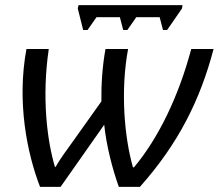

<svg xmlns="http://www.w3.org/2000/svg" viewBox="-20 -728 852 748"><path d="M136 0H216L386 -242C394 -163 418 -69 443 0H525C676 -169 761 -342 812 -537H725C676 -353 598 -191 502 -76H498C464 -195 449 -376 479 -537H391C379 -472 374 -398 375 -333L269 -184C244 -148 216 -113 197 -78H194C164 -178 142 -347 170 -537H83C45 -331 85 -132 136 0ZM283 -695 304 -611H321L356 -661H447L460 -611H476L511 -661H602L615 -611H631L689 -695L691 -708H286Z"/></svg>

Font: BC Sans
Style: Italic
Weight: 400
Italic angle: -12°
Designer: Monotype Design Team
Designer: Province of B.C.
Foundry: Monotype Imaging Inc.
Version: Version 2.000;GOOG;noto-source:20170915:90ef993387c0